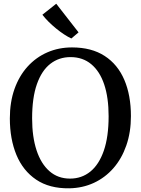

<svg xmlns="http://www.w3.org/2000/svg" viewBox="-20 -1008 762 1039"><path d="M354.6 11Q247.4 12.4 175.9 -35.8Q104.4 -84 68.8 -169.9Q33.3 -255.8 33.3 -367.3Q33.3 -455.5 58.4 -526.4Q83.6 -597.2 129.2 -647.6Q174.9 -697.9 236.3 -724.7Q297.6 -751.4 369.7 -751.4Q475.5 -751.3 546.3 -705.3Q617.1 -659.4 652.8 -575.8Q688.5 -492.2 688.5 -379.7Q688.5 -292.2 663.5 -220.7Q638.6 -149.2 593.5 -97.7Q548.4 -46.3 487.5 -18.2Q426.6 9.8 354.6 11ZM359.2 -41.5Q421.8 -41.5 468.8 -79.4Q515.7 -117.4 541.8 -192.6Q567.8 -267.8 567.8 -379.4Q567.8 -479.5 543.9 -551Q519.9 -622.4 473.7 -660.7Q427.6 -699 361.7 -699Q299.1 -699 252.3 -662.6Q205.6 -626.2 179.7 -552.6Q153.8 -479.1 153.8 -367.4Q153.8 -267.9 177.8 -194.8Q201.9 -121.6 247.7 -81.6Q293.4 -41.5 359.2 -41.5ZM365.6 -800Q348.2 -807.9 326.5 -822.1Q304.9 -836.3 283.1 -854.2Q261.2 -872.1 242 -891.3Q222.8 -910.5 209.4 -928.3L284.3 -987.8L405.1 -832.8L366.4 -800Z"/></svg>

Font: Merriweather Light
Style: Regular
Weight: 300
Designer: Eben Sorkin
Foundry: Eben Sorkin
Version: Version 2.100